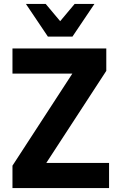

<svg xmlns="http://www.w3.org/2000/svg" viewBox="-20 -950 592 970"><path d="M43 0V-113L374 -622V-578H43V-705H517V-592L186 -84V-127H531V0ZM222 -765 111 -930H211L284 -843L357 -930H457L346 -765Z"/></svg>

Font: Nunito Sans 12pt ExtraLight
Style: Weight 830 Width 84 Optical size 12.0 YTLC 445
Weight: 830
Width: 4
Designer: Vernon Adams
Foundry: Vernon Adams
Version: Version 3.101;gftools[0.9.27]